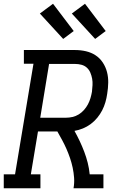

<svg xmlns="http://www.w3.org/2000/svg" viewBox="-30 -1001 650 1021"><path d="M-10 0V-74H50L148 -662H97V-735H369Q399 -735 427 -728.5Q455 -722 478 -707Q501 -692 516.5 -668.5Q532 -645 539 -618Q546 -591 545.5 -561.5Q545 -532 540 -502Q537 -480 530.5 -457.5Q524 -435 513.5 -414.5Q503 -394 487.5 -375Q472 -356 452.5 -341.5Q433 -327 411 -318Q389 -309 366 -305Q381 -278 394 -250.5Q407 -223 418 -194Q429 -165 436.5 -135Q444 -105 447 -74H520V0H361Q366 -28 364 -55.5Q362 -83 356.5 -109Q351 -135 342.5 -160Q334 -185 323.5 -209Q313 -233 300.5 -256Q288 -279 275 -302H172L134 -74H185V0ZM321 -375Q338 -375 355.5 -379Q373 -383 388.5 -392.5Q404 -402 416.5 -416Q429 -430 437.5 -446Q446 -462 451 -479Q456 -496 459 -513Q461 -531 462 -548.5Q463 -566 460 -582.5Q457 -599 450.5 -614.5Q444 -630 432 -641Q420 -652 403.5 -656.5Q387 -661 369 -661H231L184 -375ZM476 -794 352 -929 422 -981 532 -836ZM306 -794 182 -929 252 -981 362 -836Z"/></svg>

Font: Iosevka Curly Slab Extended
Style: Italic
Weight: 400
Width: 7
Italic angle: -9°
Monospace: yes
Designer: Belleve Invis
Foundry: Belleve Invis
Version: Version 11.1.0; ttfautohint (v1.8.3)